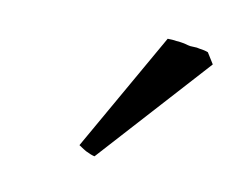

<svg xmlns="http://www.w3.org/2000/svg" viewBox="-37 -664 345 275"><g transform="rotate(10 135.5 -527.0)"><path d="M114 -435Q109 -436 101 -440Q99 -441 90 -447L188 -619Q195 -619 201 -618Q204 -618 209.5 -617Q215 -616 218 -615Q221 -614 226.5 -614Q232 -614 235 -613Q243 -612 248 -610L258 -594Z"/></g></svg>

Font: Pochaevsk Unicode
Style: Normal
Weight: 400
Version: Version 1.1